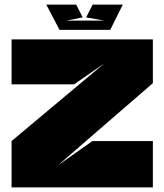

<svg xmlns="http://www.w3.org/2000/svg" viewBox="-20 -809 710 829"><path d="M266 -720H430L352 -734L380 -789H510L456 -680H237L180 -789H309L337 -734ZM430 -535 300 -445H30V-639H640V-450L230 -95L379 -200H640V0H30V-200Z"/></svg>

Font: Banana Brick
Style: Regular
Weight: 400
Designer: artmaker
Foundry: artmaker
Version: Version 4.000 2011 initial release